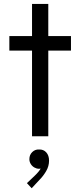

<svg xmlns="http://www.w3.org/2000/svg" viewBox="-20 -704 415 992"><path d="M145.5 -442.4H28.3V-517.6H145.5V-683.6H229.5V-517.6H346.7V-442.4H229.5V0H145.5ZM119.1 242.2 159.2 204.1Q182.1 182.1 189.9 167Q185.1 168 181.6 168Q169.4 168 158 161.6Q146.5 155.3 139.2 143.8Q131.8 132.3 131.8 118.2Q131.8 96.2 146.5 81.8Q161.1 67.4 181.6 68.4Q204.6 67.4 219 83.3Q233.4 99.1 233.4 126Q233.4 154.8 218.3 180.4Q203.1 206.1 185.5 223.6L143.6 268.6Z"/></svg>

Font: Reddit Sans Chocolate
Style: Regular
Weight: 400
Designer: Stephen Hutchings
Foundry: Reddit
Version: Version 1.013